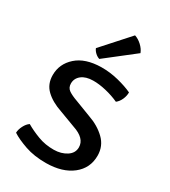

<svg xmlns="http://www.w3.org/2000/svg" viewBox="-195 -882 876 990"><g transform="rotate(30 243.0 -387.0)"><path d="M30 -45.5Q30.5 -65 41.8 -87Q53 -109 69 -119.5Q103 -99.5 147 -82.8Q191 -66 242.5 -66.5Q285.5 -67 317 -87.2Q348.5 -107.5 348.5 -142Q348.5 -195.5 271 -221L175 -257Q115.5 -277 80.2 -310.8Q45 -344.5 45 -398Q45 -464.5 96.5 -510.5Q148 -556.5 242.5 -558Q294 -558.5 344.8 -545.8Q395.5 -533 430.5 -516.5Q430.5 -495 421.2 -474.2Q412 -453.5 396 -441Q360 -457.5 317.8 -467.5Q275.5 -477.5 240.5 -477Q197 -476.5 172.5 -457Q148 -437.5 148 -407Q148 -382 166.8 -369Q185.5 -356 221 -343.5L313.5 -308Q373 -287.5 413.2 -248.8Q453.5 -210 453.5 -152.5Q453.5 -78.5 396.2 -33.2Q339 12 242.5 13Q171 13.5 116.5 -5.5Q62 -24.5 30 -45.5ZM310.5 -787Q332.5 -780 352.5 -761.5Q372.5 -743 380.5 -721.5L211.5 -589.5Q198 -593.5 186 -604.5Q174 -615.5 168.5 -629Z"/></g></svg>

Font: Signika Negative SC
Style: Regular
Weight: 400
Designer: Anna Giedryś
Foundry: Anna Giedryś
Version: Version 2.000; ttfautohint (v1.8.3) -l 8 -r 50 -G 200 -x 9 -